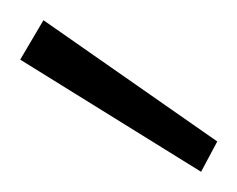

<svg xmlns="http://www.w3.org/2000/svg" viewBox="-20 -734 235 190"><path d="M179 -564 0 -675 23 -714 195 -594Z"/></svg>

Font: DM Sans 10pt ExtraLight
Style: Regular
Weight: 250
Version: Version 4.004;gftools[0.9.30]